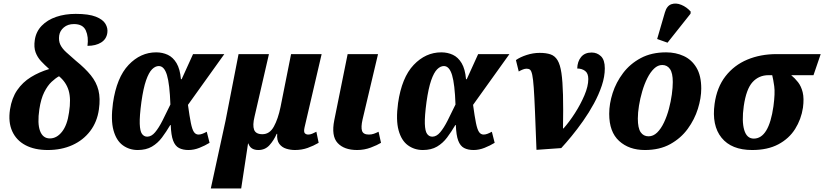

<svg xmlns="http://www.w3.org/2000/svg" viewBox="-20 -844 4692 1093"><path d="M252 10Q177 10 125 -17.5Q73 -45 49.5 -97Q26 -149 37 -221Q47 -286 78 -331Q109 -376 156 -405Q203 -434 260 -451Q234 -474 213.5 -496Q193 -518 182.5 -546.5Q172 -575 178 -616Q185 -664 217.5 -697.5Q250 -731 300 -748Q350 -765 411 -765Q485 -765 525.5 -749Q566 -733 580.5 -708Q595 -683 591 -657Q586 -621 555.5 -602Q525 -583 478 -583Q485 -634 468.5 -670.5Q452 -707 401 -707Q366 -707 343.5 -688Q321 -669 317 -642Q313 -612 323 -590.5Q333 -569 355.5 -548Q378 -527 412 -498Q465 -455 497 -415.5Q529 -376 540.5 -330Q552 -284 543 -221Q533 -150 493.5 -98Q454 -46 392 -18Q330 10 252 10ZM264 -56Q303 -56 333 -94Q363 -132 373 -204Q385 -280 371 -328Q357 -376 316 -410Q296 -399 273.5 -378Q251 -357 232 -319.5Q213 -282 204 -222Q192 -141 208 -98.5Q224 -56 264 -56Z M764 10Q716 10 679 -17Q642 -44 626 -102.5Q610 -161 623 -257Q644 -403 712 -474.5Q780 -546 869 -546Q905 -546 935 -532Q965 -518 985 -484.5Q1005 -451 1010 -393H1014L1079 -536H1257L1050 -247Q1059 -181 1066.5 -144Q1074 -107 1084 -92.5Q1094 -78 1110 -78Q1120 -78 1131 -82Q1142 -86 1157 -94L1173 -31Q1147 -15 1115.5 -2.5Q1084 10 1053 10Q1021 10 999 -1.5Q977 -13 965.5 -43.5Q954 -74 952 -132H949Q926 -93 902 -61Q878 -29 845 -9.5Q812 10 764 10ZM818 -66Q842 -66 863 -91Q884 -116 905 -157.5Q926 -199 950 -249Q946 -365 930.5 -416.5Q915 -468 884 -468Q864 -468 845.5 -449.5Q827 -431 811.5 -386.5Q796 -342 785 -264Q774 -182 775.5 -139.5Q777 -97 788.5 -81.5Q800 -66 818 -66Z M1180 229 1264 -157 1338 -536H1511L1429 -180Q1417 -131 1426.5 -105.5Q1436 -80 1474 -80Q1515 -80 1539 -123.5Q1563 -167 1577 -235L1637 -536H1811L1714 -120Q1708 -94 1715 -86Q1722 -78 1735 -78Q1745 -78 1756.5 -82.5Q1768 -87 1781 -94L1794 -31Q1765 -14 1731.5 -2Q1698 10 1659 10Q1634 10 1609.5 2.5Q1585 -5 1570 -25Q1555 -45 1558 -82H1555Q1539 -45 1514 -17.5Q1489 10 1451 10Q1406 10 1394 -27H1392L1353 229Z M2013 10Q1939 10 1902 -30Q1865 -70 1883 -160L1959 -536H2132L2044 -164Q2034 -120 2041 -99Q2048 -78 2080 -78Q2095 -78 2108 -82.5Q2121 -87 2135 -94L2149 -31Q2128 -18 2091 -4Q2054 10 2013 10Z M2387 10Q2339 10 2302 -17Q2265 -44 2249 -102.5Q2233 -161 2246 -257Q2267 -403 2335 -474.5Q2403 -546 2492 -546Q2528 -546 2558 -532Q2588 -518 2608 -484.5Q2628 -451 2633 -393H2637L2702 -536H2880L2673 -247Q2682 -181 2689.5 -144Q2697 -107 2707 -92.5Q2717 -78 2733 -78Q2743 -78 2754 -82Q2765 -86 2780 -94L2796 -31Q2770 -15 2738.5 -2.5Q2707 10 2676 10Q2644 10 2622 -1.5Q2600 -13 2588.5 -43.5Q2577 -74 2575 -132H2572Q2549 -93 2525 -61Q2501 -29 2468 -9.5Q2435 10 2387 10ZM2441 -66Q2465 -66 2486 -91Q2507 -116 2528 -157.5Q2549 -199 2573 -249Q2569 -365 2553.5 -416.5Q2538 -468 2507 -468Q2487 -468 2468.5 -449.5Q2450 -431 2434.5 -386.5Q2419 -342 2408 -264Q2397 -182 2398.5 -139.5Q2400 -97 2411.5 -81.5Q2423 -66 2441 -66Z M2917 -502Q2941 -519 2978 -531Q3015 -543 3052 -543Q3089 -543 3114 -534.5Q3139 -526 3154 -501Q3169 -476 3176 -428.5Q3183 -381 3185 -304Q3187 -227 3185 -113H3188Q3221 -150 3253 -200Q3285 -250 3307 -301.5Q3329 -353 3329 -394Q3329 -427 3310.5 -440.5Q3292 -454 3266 -454Q3267 -494 3288 -519.5Q3309 -545 3348 -545Q3379 -545 3401 -524Q3423 -503 3423 -455Q3423 -408 3406 -357Q3389 -306 3361 -254.5Q3333 -203 3299.5 -155.5Q3266 -108 3233.5 -68.5Q3201 -29 3175 -1L3034 9Q3029 -124 3025.5 -209.5Q3022 -295 3018.5 -344.5Q3015 -394 3010 -417.5Q3005 -441 2997.5 -447Q2990 -453 2978 -453Q2968 -453 2956.5 -448.5Q2945 -444 2933 -437Z M3651 10Q3561 10 3504.5 -41.5Q3448 -93 3448 -196Q3448 -253 3467.5 -314Q3487 -375 3527 -428Q3567 -481 3628 -513.5Q3689 -546 3772 -546Q3827 -546 3872.5 -525Q3918 -504 3945 -458.5Q3972 -413 3972 -340Q3972 -286 3953 -225Q3934 -164 3895 -110.5Q3856 -57 3795.5 -23.5Q3735 10 3651 10ZM3672 -68Q3699 -68 3721 -89.5Q3743 -111 3760 -147Q3777 -183 3788 -224.5Q3799 -266 3804.5 -306Q3810 -346 3810 -377Q3810 -428 3794 -451Q3778 -474 3750 -474Q3725 -474 3703.5 -453.5Q3682 -433 3665 -399Q3648 -365 3636 -324Q3624 -283 3617.5 -242.5Q3611 -202 3611 -169Q3611 -115 3627 -91.5Q3643 -68 3672 -68ZM3780 -601 3721 -622 3765 -773Q3776 -811 3802 -820Q3828 -829 3858.5 -816.5Q3889 -804 3912 -778L3911 -766Z M4262 10Q4144 10 4087.5 -60Q4031 -130 4048 -253Q4061 -347 4110 -410Q4159 -473 4234 -504.5Q4309 -536 4401 -536H4652L4611 -416H4484Q4505 -399 4523 -376Q4541 -353 4549.5 -318.5Q4558 -284 4551 -231Q4541 -165 4506.5 -110Q4472 -55 4411 -22.5Q4350 10 4262 10ZM4271 -55Q4357 -55 4383 -239Q4393 -314 4387.5 -353Q4382 -392 4376 -416H4355Q4300 -416 4264 -376.5Q4228 -337 4214 -240Q4202 -154 4216.5 -104.5Q4231 -55 4271 -55Z"/></svg>

Font: Noto Serif SemiCondensed ExtraBold
Style: Italic
Weight: 800
Width: 4
Italic angle: -12°
Designer: Monotype Design Team
Foundry: Monotype Imaging Inc.
Version: Version 2.014; ttfautohint (v1.8.4.7-5d5b)